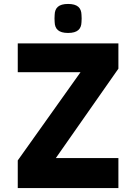

<svg xmlns="http://www.w3.org/2000/svg" viewBox="-20 -953 690 973"><path d="M70 -733V-587H388L70 -140V0H580V-152H263L580 -605V-733ZM257 -841C258 -806 277 -786 325 -786C373 -786 392 -806 393 -841C394 -855 394 -864 393 -878C392 -913 373 -933 325 -933C277 -933 258 -913 257 -878C256 -864 256 -855 257 -841Z"/></svg>

Font: Kreadon Extra Bold
Style: Regular
Weight: 800
Designer: kohakuno
Foundry: StudioGnu
Version: Version 1.000;Glyphs 3.1.2 (3151)